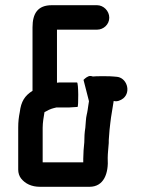

<svg xmlns="http://www.w3.org/2000/svg" viewBox="-20 -688 560 738"><path d="M300 -78V-64H144V-197C144 -217 148 -239 151 -257C159 -262 176 -270 185 -272L197 -275H247C255 -275 270 -277 278 -277C282 -277 282 -371 276 -371H212C208 -371 204 -371 199 -370V-574H353C378 -574 400 -594 400 -620C400 -646 378 -668 353 -668H179C125 -668 105 -636 105 -583V-339C75 -320 61 -298 56 -257C52 -237 50 -220 50 -197V-36C50 -23 54 -11 61 -2C77 18 101 30 134 30H324C379 30 398 -21 394 -81C394 -98 397 -122 398 -138C398 -146 398 -154 399 -162L401 -188L404 -215C407 -244 413 -271 417 -300C429 -296 444 -302 454 -310C485 -336 467 -391 427 -393L415 -394C406 -395 396 -395 386 -395H364C356 -395 347 -395 337 -394C334 -395 330 -396 327 -396C318 -396 308 -388 301 -381L322 -299C321 -289 318 -277 317 -266C315 -251 311 -242 310 -223L308 -197C305 -179 304 -160 304 -141C302 -123 300 -97 300 -78Z"/></svg>

Font: Electronic
Style: ExBlk
Weight: 900
Version: Version 1.011